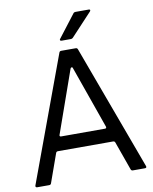

<svg xmlns="http://www.w3.org/2000/svg" viewBox="-102 -1049 899 1125"><g transform="rotate(-10 347.0 -486.5)"><path d="M26 0Q21 0 18.5 -3.5Q16 -7 18 -12L292 -755Q295 -763 304 -763H390Q399 -763 402 -755L676 -12L677 -8Q677 0 668 0H596Q587 0 584 -8L523 -179Q520 -187 511 -187H183Q174 -187 171 -179L110 -8Q107 0 98 0ZM477 -269Q488 -269 485 -280L354 -651Q353 -657 347 -657Q343 -657 340 -651L209 -280L208 -276Q208 -269 217 -269ZM316 -821Q310 -821 308 -825Q306 -829 310 -833L413 -967Q417 -973 426 -973H505Q511 -973 512.5 -969.5Q514 -966 510 -961L384 -826Q379 -821 372 -821Z"/></g></svg>

Font: Open Sauce Two
Style: Regular
Weight: 400
Designer: Alfredo Marco Pradil
Foundry: Creative Sauce Fz LLC
Version: Version 1.477